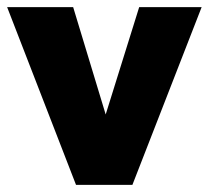

<svg xmlns="http://www.w3.org/2000/svg" viewBox="-38 -518 585 538"><path d="M175 0 -18 -498H167L267 -168H249L352 -498H527L333 0Z"/></svg>

Font: Nunito Sans 10pt SemiCondensed Black
Style: Regular
Weight: 900
Width: 4
Designer: Vernon Adams
Foundry: Vernon Adams
Version: Version 3.101;gftools[0.9.27]